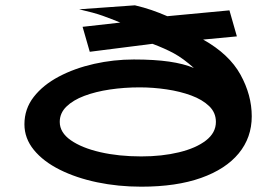

<svg xmlns="http://www.w3.org/2000/svg" viewBox="-20 -691 1040 723"><path d="M512 12Q425 12 346 -4.5Q267 -21 205 -52Q143 -83 107.5 -126.5Q72 -170 72 -223Q72 -281 107 -326Q142 -371 201.5 -402.5Q261 -434 334.5 -450.5Q408 -467 484 -467Q562 -467 617 -459Q672 -451 710 -435Q670 -471 635 -490Q600 -509 554 -526L318 -496L291 -590L433 -606Q399 -620 367 -631.5Q335 -643 278 -656L488 -671Q522 -663 551 -653Q580 -643 610 -630L844 -652L872 -554L745 -542Q843 -487 885.5 -410Q928 -333 928 -253Q928 -173 879 -113.5Q830 -54 737 -21Q644 12 512 12ZM512 -102Q590 -102 654 -117.5Q718 -133 755.5 -162Q793 -191 793 -232Q793 -267 767.5 -291.5Q742 -316 700 -331.5Q658 -347 607 -354.5Q556 -362 506 -362Q448 -362 394 -354Q340 -346 297.5 -330Q255 -314 230 -289.5Q205 -265 205 -232Q205 -192 246.5 -163Q288 -134 357.5 -118Q427 -102 512 -102Z"/></svg>

Font: Inconsolata UltraExpanded ExtraBold
Style: Regular
Weight: 800
Width: 9
Monospace: yes
Designer: Raph Levien, Cyreal, Brenton Simpson
Foundry: Raph Levien, Cyreal, Google
Version: Version 3.001; ttfautohint (v1.8.2.53-6de2)